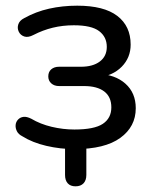

<svg xmlns="http://www.w3.org/2000/svg" viewBox="-20 -516 542 676"><path d="M246 140Q228 140 218.5 129.5Q209 119 209 100V-42H284V100Q284 119 274 129.5Q264 140 246 140ZM243 9Q192 9 143 -2.5Q94 -14 59 -36Q45 -43 39.5 -54Q34 -65 35 -76Q36 -87 43.5 -95Q51 -103 62.5 -104.5Q74 -106 90 -98Q122 -79 162 -69.5Q202 -60 242 -60Q312 -60 342 -80Q372 -100 372 -138Q372 -175 347 -194Q322 -213 276 -213H188Q171 -213 160.5 -222.5Q150 -232 150 -247Q150 -263 160.5 -272Q171 -281 188 -281H265Q307 -281 331.5 -299.5Q356 -318 356 -351Q356 -386 329 -406.5Q302 -427 240 -427Q201 -427 166 -418.5Q131 -410 98 -393Q79 -383 65.5 -387.5Q52 -392 46 -404.5Q40 -417 44.5 -430.5Q49 -444 65 -452Q106 -475 153 -485.5Q200 -496 252 -496Q346 -496 393 -460Q440 -424 440 -359Q440 -313 408.5 -281Q377 -249 324 -243V-256Q385 -254 421.5 -221.5Q458 -189 458 -135Q458 -70 403.5 -30.5Q349 9 243 9Z"/></svg>

Font: Nunito Medium
Style: Regular
Weight: 500
Designer: Vernon Adams
Foundry: Vernon Adams
Version: Version 3.601